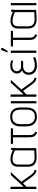

<svg xmlns="http://www.w3.org/2000/svg" viewBox="1488 -2220 746 3761"><g transform="rotate(-90 1860.5 -340.0)"><path d="M307 -116 180 -295 369 -501H312L82 -250V-502L38 -512V0H82V-192L151 -262L266 -103Q283 -79 303.5 -55Q324 -31 350 -15.5Q376 0 408 0H409V-38H406Q393 -38 377 -46.5Q361 -55 343.5 -73Q326 -91 307 -116Z M846 -487 811 -502Q807 -493 803.5 -479.5Q800 -466 800 -462Q772 -475 742.5 -485.5Q713 -496 683 -502Q653 -508 625 -508Q596 -508 569 -500.5Q542 -493 520.5 -476Q499 -459 486.5 -429Q474 -399 474 -354V-165Q474 -118 487.5 -85Q501 -52 527 -32Q553 -12 587.5 -3.5Q622 5 663 4Q679 4 702 3Q725 2 749 1Q773 0 793.5 -1.5Q814 -3 827 -3.5Q840 -4 839 -4V-411Q839 -442 842.5 -464.5Q846 -487 846 -487ZM517 -163V-351Q517 -387 526 -409.5Q535 -432 550 -444.5Q565 -457 584 -462Q603 -467 622 -467Q639 -467 659.5 -464Q680 -461 702 -455.5Q724 -450 747.5 -441.5Q771 -433 795 -421V-42Q795 -42 782.5 -41Q770 -40 749 -39Q728 -38 702 -36.5Q676 -35 649 -35Q606 -35 576 -50Q546 -65 531.5 -93.5Q517 -122 517 -163Z M1095 -133V-458H1227V-500H923V-458H1051V-133Q1051 -104 1056 -80.5Q1061 -57 1072.5 -39.5Q1084 -22 1103 -8.5Q1122 5 1150 13L1163 -21Q1136 -30 1121.5 -46Q1107 -62 1101 -84Q1095 -106 1095 -133Z M1635 -185V-316Q1635 -408 1588.5 -460Q1542 -512 1453 -512Q1394 -512 1351.5 -489.5Q1309 -467 1287 -423.5Q1265 -380 1265 -316V-185Q1265 -131 1286 -87Q1307 -43 1349 -16.5Q1391 10 1454 10Q1545 10 1590 -43.5Q1635 -97 1635 -185ZM1592 -317V-178Q1592 -134 1577 -100.5Q1562 -67 1531.5 -48Q1501 -29 1454 -29Q1408 -29 1375.5 -48.5Q1343 -68 1326 -101.5Q1309 -135 1309 -178V-317Q1309 -368 1325.5 -402.5Q1342 -437 1374 -455Q1406 -473 1454 -473Q1500 -473 1530.5 -455.5Q1561 -438 1576.5 -403.5Q1592 -369 1592 -317Z M1716 0H1760V-500H1716Z M2115 -116 1988 -295 2177 -501H2120L1890 -250V-502L1846 -512V0H1890V-192L1959 -262L2074 -103Q2091 -79 2111.5 -55Q2132 -31 2158 -15.5Q2184 0 2216 0H2217V-38H2214Q2201 -38 2185 -46.5Q2169 -55 2151.5 -73Q2134 -91 2115 -116Z M2555 -455V-497Q2527 -505 2502 -508Q2477 -511 2454 -511Q2401 -511 2367 -491.5Q2333 -472 2316.5 -442.5Q2300 -413 2300 -381Q2300 -362 2307 -342.5Q2314 -323 2328 -307Q2342 -291 2364 -282Q2322 -267 2298.5 -231Q2275 -195 2275 -150Q2275 -110 2293.5 -72.5Q2312 -35 2352.5 -12Q2393 11 2458 11Q2487 11 2517 6.5Q2547 2 2575 -6Q2603 -14 2625 -23L2612 -64Q2600 -59 2584 -54Q2568 -49 2548.5 -43.5Q2529 -38 2507.5 -34.5Q2486 -31 2463 -31Q2420 -31 2387 -46Q2354 -61 2336.5 -87.5Q2319 -114 2319 -147Q2319 -176 2329 -197Q2339 -218 2356.5 -232Q2374 -246 2395 -252.5Q2416 -259 2438 -259H2539L2555 -301H2426Q2402 -301 2384 -312.5Q2366 -324 2355.5 -342.5Q2345 -361 2345 -383Q2345 -408 2357 -426.5Q2369 -445 2390.5 -457Q2412 -469 2440 -471Q2454 -472 2472 -471.5Q2490 -471 2511.5 -467Q2533 -463 2555 -455Z M2796 -650Q2801 -657 2802 -664.5Q2803 -672 2800.5 -679Q2798 -686 2790 -690Q2783 -694 2775.5 -693Q2768 -692 2762.5 -687Q2757 -682 2754 -674L2712 -564H2742ZM2705 0H2749V-500H2705Z M3002 -133V-458H3134V-500H2830V-458H2958V-133Q2958 -104 2963 -80.5Q2968 -57 2979.5 -39.5Q2991 -22 3010 -8.5Q3029 5 3057 13L3070 -21Q3043 -30 3028.5 -46Q3014 -62 3008 -84Q3002 -106 3002 -133Z M3554 -487 3519 -502Q3515 -493 3511.5 -479.5Q3508 -466 3508 -462Q3480 -475 3450.5 -485.5Q3421 -496 3391 -502Q3361 -508 3333 -508Q3304 -508 3277 -500.5Q3250 -493 3228.5 -476Q3207 -459 3194.5 -429Q3182 -399 3182 -354V-165Q3182 -118 3195.5 -85Q3209 -52 3235 -32Q3261 -12 3295.5 -3.5Q3330 5 3371 4Q3387 4 3410 3Q3433 2 3457 1Q3481 0 3501.5 -1.5Q3522 -3 3535 -3.5Q3548 -4 3547 -4V-411Q3547 -442 3550.5 -464.5Q3554 -487 3554 -487ZM3225 -163V-351Q3225 -387 3234 -409.5Q3243 -432 3258 -444.5Q3273 -457 3292 -462Q3311 -467 3330 -467Q3347 -467 3367.5 -464Q3388 -461 3410 -455.5Q3432 -450 3455.5 -441.5Q3479 -433 3503 -421V-42Q3503 -42 3490.5 -41Q3478 -40 3457 -39Q3436 -38 3410 -36.5Q3384 -35 3357 -35Q3314 -35 3284 -50Q3254 -65 3239.5 -93.5Q3225 -122 3225 -163Z M3637 0H3681V-500H3637Z"/></g></svg>

Font: Advent Pro Light
Style: Regular
Weight: 300
Version: Version 3.000